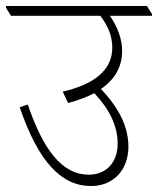

<svg xmlns="http://www.w3.org/2000/svg" viewBox="-46 -642 529 643"><path d="M259 -19C332 -19 384 -71 384 -151C384 -216 354 -279 292 -344C339 -376 363 -419 363 -471C363 -511 348 -552 322 -589H463V-595L446 -622H-26V-616L-9 -589H290C317 -554 330 -520 330 -482C330 -408 271 -360 164 -335L182 -297C216 -306 245 -317 270 -330C323 -273 348 -218 348 -161C348 -99 311 -57 251 -57C162 -57 99 -140 47 -292L20 -283C82 -101 159 -19 259 -19Z"/></svg>

Font: Noto Serif Devanagari SemiCondensed ExtraLight
Style: Regular
Weight: 200
Width: 4
Designer: Universal Thirst, Indian Type Foundry and the Monotype Design Team
Foundry: Monotype Imaging Inc.
Version: Version 2.004